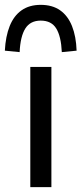

<svg xmlns="http://www.w3.org/2000/svg" viewBox="-38 -772 336 792"><path d="M87 0V-496H174V0ZM43 -557 -18 -563Q-15 -622 2 -664.5Q19 -707 51 -729.5Q83 -752 130 -752Q178 -752 210 -729.5Q242 -707 259 -664.5Q276 -622 278 -563L217 -557Q214 -622 194 -654.5Q174 -687 130 -687Q87 -687 66.5 -654.5Q46 -622 43 -557Z"/></svg>

Font: Nunito Sans 7pt SemiCondensed
Style: Regular
Weight: 400
Width: 4
Designer: Vernon Adams
Foundry: Vernon Adams
Version: Version 3.101;gftools[0.9.27]